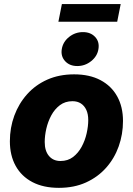

<svg xmlns="http://www.w3.org/2000/svg" viewBox="-20 -908 650 939"><path d="M268.1 10.7Q192.4 10.7 138.7 -17.3Q85 -45.4 56.6 -96.7Q28.3 -147.9 28.3 -217.3Q28.3 -283.2 50 -342.3Q71.8 -401.4 112.5 -447Q153.3 -492.7 211.4 -518.6Q269.5 -544.4 342.3 -544.4Q418 -544.4 471.4 -516.1Q524.9 -487.8 553.2 -436.5Q581.5 -385.3 581.5 -316.4Q581.5 -251 560.5 -192.1Q539.6 -133.3 499 -87.6Q458.5 -42 400.4 -15.6Q342.3 10.7 268.1 10.7ZM275.9 -120.6Q311.5 -120.6 337.2 -140.1Q362.8 -159.7 379.4 -190.4Q396 -221.2 403.8 -256.1Q411.6 -291 411.6 -320.8Q411.6 -350.1 402.1 -370.6Q392.6 -391.1 375.5 -402.1Q358.4 -413.1 334.5 -413.1Q298.8 -413.1 272.9 -393.6Q247.1 -374 230.7 -343.5Q214.4 -313 206.5 -278.6Q198.7 -244.1 198.7 -213.4Q198.7 -169.9 219.5 -145.3Q240.2 -120.6 275.9 -120.6ZM357.9 -585Q320.3 -585 298.3 -609.1Q276.4 -633.3 282.2 -668Q288.1 -703.6 317.9 -727.3Q347.7 -751 385.7 -751Q423.3 -751 445.3 -727.3Q467.3 -703.6 461.4 -668Q456.1 -633.3 426 -609.1Q396 -585 357.9 -585ZM570.3 -888.2 553.2 -801.8H265.6L282.7 -888.2Z"/></svg>

Font: Inter 20pt ExtraBold
Style: Italic
Weight: 800
Italic angle: -9.3988°
Version: Version 4.001;git-66647c0bb